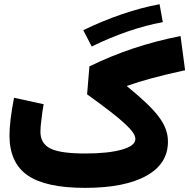

<svg xmlns="http://www.w3.org/2000/svg" viewBox="-20 -910 916 930"><path d="M752.9 -889.6C639.2 -868.7 508.3 -824.7 383.3 -763.7L424.3 -684.6C542 -742.7 661.1 -783.2 768.6 -802.7ZM47.9 -436.5C33.2 -359.4 25.9 -298.8 25.9 -254.4C25.9 -166 55.2 -101.6 113.3 -61C171.4 -20.5 264.2 0 391.6 0C520 0 619.1 -19.5 689 -58.6C758.8 -97.2 793.5 -152.3 793.5 -224.1C793.5 -305.7 741.7 -373 595.7 -491.7L595.2 -494.1C631.3 -506.8 670.9 -519 714.4 -530.8C757.8 -542.5 811.5 -555.7 876.5 -569.8L854.5 -735.4C693.8 -703.6 553.2 -656.7 413.1 -588.4L401.9 -453.1C575.7 -328.1 635.7 -273.4 635.7 -236.8C635.7 -214.8 614.3 -197.8 570.8 -185.5C527.3 -172.9 467.8 -166.5 393.1 -166.5C313.5 -166.5 257.3 -174.3 224.6 -190.4C191.9 -206.5 175.8 -233.9 175.8 -272.5C175.8 -285.6 177.2 -305.2 180.7 -331.1C183.6 -356.9 187 -381.3 191.4 -405.3Z"/></svg>

Font: Estedad ExtraBold
Style: Regular
Weight: 800
Designer: Amin Abedi
Version: Version 7.3